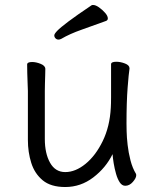

<svg xmlns="http://www.w3.org/2000/svg" viewBox="-20 -733 630 771"><path d="M406 -649Q357 -631 308.5 -614Q260 -597 226 -577Q220 -574 215 -574Q208 -574 203 -579Q198 -584 198 -591Q198 -597 210 -609.5Q222 -622 254.5 -646.5Q287 -671 348 -712Q350 -713 354 -713Q364 -713 377.5 -703.5Q391 -694 402 -681.5Q413 -669 413 -659Q413 -652 406 -649ZM500 -457Q497 -439 492.5 -381Q488 -323 488 -237Q488 -229 488.5 -205.5Q489 -182 492.5 -151Q496 -120 504 -89Q512 -58 526 -35Q527 -33 527 -29Q527 -18 513.5 -2.5Q500 13 483 13Q470 13 461 -0.5Q452 -14 446 -35Q440 -56 436.5 -77.5Q433 -99 432 -114Q405 -59 354.5 -20.5Q304 18 242 18Q184 18 151.5 -9Q119 -36 105.5 -79Q92 -122 92 -171V-368Q92 -374 91 -395Q90 -416 89.5 -439.5Q89 -463 89 -474Q89 -484 109 -484Q125 -484 143.5 -476.5Q162 -469 162 -456Q162 -448 161.5 -431.5Q161 -415 160.5 -397.5Q160 -380 160 -368V-175Q160 -117 181 -79.5Q202 -42 242 -42Q283 -42 323.5 -75Q364 -108 392.5 -166.5Q421 -225 425 -301Q426 -317 426 -342.5Q426 -368 426 -395V-475Q426 -485 447 -485Q464 -485 482 -478Q500 -471 500 -459Z"/></svg>

Font: Moon Stars Kai T
Style: Regular
Weight: 400
Designer: GuiWonder
Version: Version 1.101